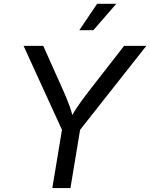

<svg xmlns="http://www.w3.org/2000/svg" viewBox="-20 -962 769 982"><path d="M247.6 0 296.9 -297.9 100.6 -727.5H201.2L306.2 -492.7Q323.7 -453.1 336.7 -417.2Q349.6 -381.3 360.8 -326.7H323.7Q353 -382.3 377.9 -418.7Q402.8 -455.1 432.1 -492.7L614.7 -727.5H728.5L389.6 -297.9L340.3 0ZM385.7 -807.6 476.6 -942.4H574.7L457.5 -807.6Z"/></svg>

Font: Inter
Style: Italic
Weight: 400
Italic angle: -9.3988°
Designer: Rasmus Andersson
Foundry: rsms
Version: Version 4.001;git-66647c0bb